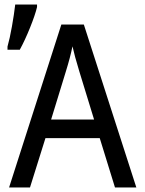

<svg xmlns="http://www.w3.org/2000/svg" viewBox="-20 -825 640 845"><path d="M419 -217H180L112 0H20L250 -717H349L580 0H486ZM394 -299 329 -511Q308 -580 299 -621Q289 -572 270 -511L205 -299ZM13 -620Q23 -655 32.5 -708.5Q42 -762 47 -805H143V-794Q135 -760 112.5 -704Q90 -648 67 -606H13Z"/></svg>

Font: Noto Sans Mono UI
Style: Regular
Weight: 400
Monospace: yes
Designer: Monotype Design team
Foundry: Monotype Imaging Inc.
Version: Version 1.000